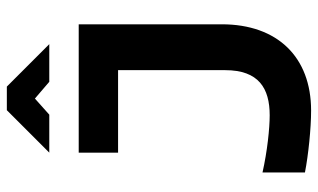

<svg xmlns="http://www.w3.org/2000/svg" viewBox="-204 -716 929 561"><g transform="rotate(-90 260.5 -435.5)"><path d="M204 -112C166 -112 99 -119 37 -133V-9C88 1 166 9 218 9C374 9 470 -89 470 -252V-670H95V-555H336V-242C336 -144 283 -112 204 -112ZM95 -756H206L253 -798L302 -756H412L288 -880H219Z"/></g></svg>

Font: LT Wave Alt Bold
Style: Regular
Weight: 700
Designer: Daniel Lyons
Version: Version 2.5 (Glyphs App)